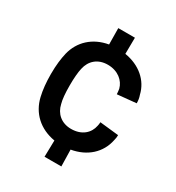

<svg xmlns="http://www.w3.org/2000/svg" viewBox="-168 -794 824 900"><g transform="rotate(30 243.5 -343.5)"><path d="M210 4H301L299 -86C381 -100 439 -152 454 -227C457 -238 458 -246 458 -256L356 -267C355 -258 355 -252 353 -246C345 -205 311 -171 252 -171C199 -171 164 -203 154 -249C148 -270 145 -302 145 -345C145 -384 148 -419 153 -439C163 -486 198 -518 252 -518C307 -518 344 -486 354 -447C356 -439 356 -428 357 -419L459 -429C459 -443 457 -458 452 -471C436 -540 378 -590 297 -603L298 -691H208L209 -603C128 -589 72 -537 54 -463C47 -433 42 -396 42 -347C42 -302 46 -263 54 -229C72 -152 129 -99 212 -85Z"/></g></svg>

Font: Vanilla Cream DemiBold
Style: Regular
Weight: 600
Designer: Jeremy Tribby, Jinavaṁso
Foundry: Tribby Type
Version: Version 1.422;Glyphs 3.1.2 (3151)